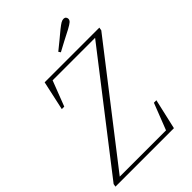

<svg xmlns="http://www.w3.org/2000/svg" viewBox="-247 -946 1045 1045"><g transform="rotate(-45 276.0 -423.0)"><path d="M2 0 5 -17 508 -666 499 -642 500 -651H332H148L174 -663L113 -505H94L131 -674H552L549 -656L47 -9L55 -30L54 -22H243H434L409 -11L473 -175H492L452 0ZM301 -739Q325 -758 349 -778Q373 -798 396 -817Q416 -833 427 -839.5Q438 -846 448 -846Q457 -846 462 -840.5Q467 -835 467 -827Q467 -817 458 -809Q449 -801 425 -788Q396 -773 367 -758Q338 -743 309 -727Z"/></g></svg>

Font: Source Serif 4 48pt Light
Style: Italic
Weight: 300
Italic angle: -12°
Designer: Frank Grießhammer
Foundry: Adobe Systems Incorporated
Version: Version 4.004;hotconv 1.0.116;makeotfexe 2.5.65601